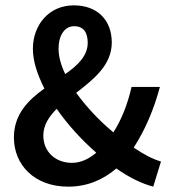

<svg xmlns="http://www.w3.org/2000/svg" viewBox="-20 -686 639 718"><path d="M142 -179C142 -218 163 -250 192 -279C233 -220 285 -163 340 -115C312 -91 281 -77 249 -77C188 -77 142 -118 142 -179ZM199 -504C199 -554 222 -588 257 -588C295 -588 308 -561 308 -526C308 -477 271 -442 224 -409C208 -442 199 -474 199 -504ZM582 -82C551 -91 517 -109 480 -134C524 -202 556 -279 578 -361H472C457 -295 434 -238 404 -191C352 -234 303 -286 265 -339C331 -390 398 -443 398 -527C398 -610 345 -666 256 -666C163 -666 103 -593 103 -503C103 -459 119 -408 146 -355C86 -312 32 -259 32 -172C32 -69 109 12 235 12C308 12 367 -15 415 -56C462 -23 508 0 553 12Z"/></svg>

Font: Source Code Pro Semibold
Style: Regular
Weight: 600
Monospace: yes
Designer: Paul D. Hunt
Foundry: Adobe Systems Incorporated
Version: Version 1.017;PS 1.000;hotconv 1.0.70;makeotf.lib2.5.5900